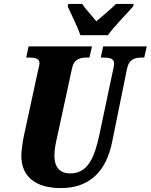

<svg xmlns="http://www.w3.org/2000/svg" viewBox="-20 -951 770 981"><path d="M391 -771H531C565 -818 627 -880 660 -918L663 -931H573C552 -910 502 -867 472 -842C453 -867 413 -909 400 -931H329L326 -918C343 -880 378 -810 391 -771ZM291 10C435 10 522 -72 553 -226L629 -600C639 -650 672 -657 706 -657H717L730 -714H507L495 -657H505C539 -657 563 -653 563 -627C563 -621 561 -607 558 -595L487 -259C463 -149 430 -65 340 -65C285 -65 258 -96 258 -158C258 -190 267 -230 272 -251L348 -602C358 -650 390 -657 426 -657H437L450 -714H126L114 -657H124C158 -657 182 -653 182 -627C182 -621 179 -612 174 -589L101 -252C96 -228 89 -180 89 -155C89 -50 160 10 291 10Z"/></svg>

Font: Noto Serif ExtraCondensed Black
Style: Italic
Weight: 900
Width: 2
Italic angle: -12°
Designer: Monotype Design Team
Foundry: Monotype Imaging Inc.
Version: Version 2.014